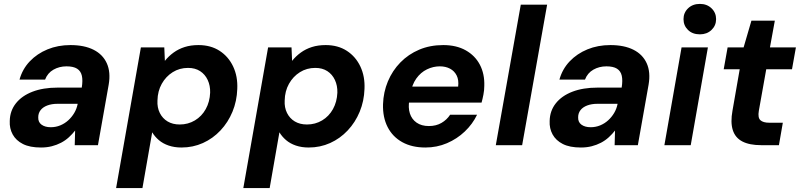

<svg xmlns="http://www.w3.org/2000/svg" viewBox="-20 -744 4102 984"><path d="M190 12Q133 12 97.5 -6Q62 -24 45 -55Q28 -86 30 -124Q31 -176 61.5 -214.5Q92 -253 146.5 -274Q201 -295 275 -295H399Q405 -332 399.5 -356Q394 -380 375 -392Q356 -404 321 -404Q284 -404 254 -387Q224 -370 211 -336H80Q95 -390 132.5 -429.5Q170 -469 223.5 -491Q277 -513 341 -513Q412 -513 459.5 -489Q507 -465 527.5 -419.5Q548 -374 537 -310L482 0H363L365 -75Q351 -57 333 -40.5Q315 -24 293 -12.5Q271 -1 245.5 5.5Q220 12 190 12ZM240 -92Q266 -92 289 -101.5Q312 -111 330 -127.5Q348 -144 360.5 -165Q373 -186 378 -211V-212H275Q245 -212 222.5 -203.5Q200 -195 188 -179.5Q176 -164 176 -143Q175 -118 193 -105Q211 -92 240 -92Z M575 220 702 -501H822L825 -432Q844 -456 869.5 -474.5Q895 -493 926.5 -503Q958 -513 997 -513Q1060 -513 1105.5 -483.5Q1151 -454 1175 -403Q1199 -352 1196 -288Q1194 -226 1171.5 -171.5Q1149 -117 1110 -75.5Q1071 -34 1020 -11Q969 12 910 12Q874 12 844.5 2Q815 -8 794 -26Q773 -44 760 -66L710 220ZM901 -106Q944 -106 979 -127Q1014 -148 1034.5 -185Q1055 -222 1057 -269Q1058 -305 1044.5 -334Q1031 -363 1005.5 -379.5Q980 -396 944 -396Q900 -396 865 -374Q830 -352 809 -314.5Q788 -277 787 -229Q785 -193 799 -165Q813 -137 839 -121.5Q865 -106 901 -106Z M1227 220 1354 -501H1474L1477 -432Q1496 -456 1521.5 -474.5Q1547 -493 1578.5 -503Q1610 -513 1649 -513Q1712 -513 1757.5 -483.5Q1803 -454 1827 -403Q1851 -352 1848 -288Q1846 -226 1823.5 -171.5Q1801 -117 1762 -75.5Q1723 -34 1672 -11Q1621 12 1562 12Q1526 12 1496.5 2Q1467 -8 1446 -26Q1425 -44 1412 -66L1362 220ZM1553 -106Q1596 -106 1631 -127Q1666 -148 1686.5 -185Q1707 -222 1709 -269Q1710 -305 1696.5 -334Q1683 -363 1657.5 -379.5Q1632 -396 1596 -396Q1552 -396 1517 -374Q1482 -352 1461 -314.5Q1440 -277 1439 -229Q1437 -193 1451 -165Q1465 -137 1491 -121.5Q1517 -106 1553 -106Z M2160 12Q2091 12 2041.5 -15.5Q1992 -43 1966.5 -93Q1941 -143 1943 -210Q1945 -272 1968 -327Q1991 -382 2032 -424Q2073 -466 2128.5 -489.5Q2184 -513 2252 -513Q2319 -513 2367 -486Q2415 -459 2439.5 -412Q2464 -365 2462 -304Q2462 -282 2457.5 -259Q2453 -236 2448 -218H2039L2053 -300H2328Q2332 -334 2320.5 -357Q2309 -380 2286.5 -392Q2264 -404 2234 -404Q2200 -404 2168 -388.5Q2136 -373 2113.5 -341.5Q2091 -310 2083 -261L2078 -232Q2071 -193 2080.5 -163Q2090 -133 2115 -115.5Q2140 -98 2178 -98Q2215 -98 2242.5 -114Q2270 -130 2287 -156H2425Q2402 -108 2362 -70Q2322 -32 2270.5 -10Q2219 12 2160 12Z M2521 0 2649 -720H2784L2656 0Z M2957 12Q2900 12 2864.5 -6Q2829 -24 2812 -55Q2795 -86 2797 -124Q2798 -176 2828.5 -214.5Q2859 -253 2913.5 -274Q2968 -295 3042 -295H3166Q3172 -332 3166.5 -356Q3161 -380 3142 -392Q3123 -404 3088 -404Q3051 -404 3021 -387Q2991 -370 2978 -336H2847Q2862 -390 2899.5 -429.5Q2937 -469 2990.5 -491Q3044 -513 3108 -513Q3179 -513 3226.5 -489Q3274 -465 3294.5 -419.5Q3315 -374 3304 -310L3249 0H3130L3132 -75Q3118 -57 3100 -40.5Q3082 -24 3060 -12.5Q3038 -1 3012.5 5.5Q2987 12 2957 12ZM3007 -92Q3033 -92 3056 -101.5Q3079 -111 3097 -127.5Q3115 -144 3127.5 -165Q3140 -186 3145 -211V-212H3042Q3012 -212 2989.5 -203.5Q2967 -195 2955 -179.5Q2943 -164 2943 -143Q2942 -118 2960 -105Q2978 -92 3007 -92Z M3385 0 3473 -501H3608L3520 0ZM3567 -568Q3529 -568 3506 -590.5Q3483 -613 3483 -646Q3483 -679 3506.5 -701.5Q3530 -724 3567 -724Q3603 -724 3626.5 -701.5Q3650 -679 3650 -646Q3650 -613 3626.5 -590.5Q3603 -568 3567 -568Z M3881 0Q3821 0 3784.5 -19Q3748 -38 3735.5 -77.5Q3723 -117 3734 -177L3771 -389H3689L3709 -501H3791L3831 -638H3951L3926 -501H4059L4039 -389H3907L3869 -176Q3863 -141 3877 -128Q3891 -115 3923 -115H3992L3972 0Z"/></svg>

Font: DM Sans 17pt
Style: Bold Italic
Weight: 700
Italic angle: -10°
Version: Version 4.004;gftools[0.9.30]